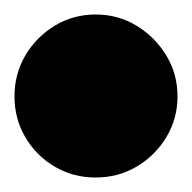

<svg xmlns="http://www.w3.org/2000/svg" viewBox="-82 -1343 265 265"><path d="M-62 -1210Q-62 -1179 -47 -1153.5Q-32 -1128 -6.5 -1113Q19 -1098 50 -1098Q81 -1098 106.5 -1113Q132 -1128 147.5 -1153.5Q163 -1179 163 -1210Q163 -1241 147.5 -1266.5Q132 -1292 106.5 -1307.5Q81 -1323 50 -1323Q19 -1323 -6.5 -1307.5Q-32 -1292 -47 -1266.5Q-62 -1241 -62 -1210Z"/></svg>

Font: Linefont Black
Style: Regular
Weight: 900
Monospace: yes
Version: Version 3.002;gftools[0.9.33]